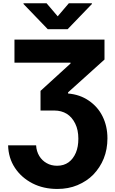

<svg xmlns="http://www.w3.org/2000/svg" viewBox="-20 -977 728 1212"><path d="M31.2 -59.6H208Q210 -22 228 7.8Q245.6 36.6 274.4 52.7Q303.2 69.3 340.3 69.3Q382.8 69.3 413.1 47.4Q442.4 25.9 459 -13.2Q474.6 -50.3 474.6 -101.1Q474.6 -156.7 455.1 -196.3Q435.1 -237.3 401.9 -258.3Q367.7 -279.3 322.8 -279.3H235.8V-403.3L425.3 -576.2V-581.5H71.3V-727.1H639.6V-601.1L409.7 -394V-386.7Q484.4 -380.4 540.5 -341.8Q597.2 -303.2 627 -243.2Q658.2 -180.7 658.2 -104Q658.2 -34.2 634.8 23.9Q611.8 80.6 568.8 125.5Q528.8 166.5 468.8 191.9Q411.6 215.8 341.8 215.8Q253.9 215.8 184.6 180.2Q114.7 144 74.2 82.5Q33.2 20.5 31.2 -59.6ZM128.4 -956.5H273.9L344.2 -874L414.6 -956.5H560.1V-951.7L406.7 -792.5H281.7L128.4 -951.7Z"/></svg>

Font: My Font
Style: Regular
Weight: 500
Designer: Rasmus Andersson
Foundry: rsms
Version: Version 0.001